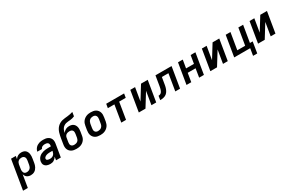

<svg xmlns="http://www.w3.org/2000/svg" viewBox="167 -2351 6255 4183"><g transform="rotate(-30 3294.5 -260.0)"><path d="M-11 215 111 -520H231L219 -447Q231 -466 248 -482Q265 -498 285 -508.5Q305 -519 326.5 -523.5Q348 -528 369 -528Q398 -528 425.5 -520.5Q453 -513 473 -495.5Q493 -478 505 -453Q517 -428 521.5 -401Q526 -374 524.5 -345Q523 -316 518 -287L502 -187Q498 -163 491 -139.5Q484 -116 472 -93.5Q460 -71 443 -51Q426 -31 404 -17.5Q382 -4 357.5 2Q333 8 309 8Q283 8 258 1.5Q233 -5 213 -19.5Q193 -34 180 -55.5Q167 -77 161 -101L109 215ZM261 -93Q283 -93 305 -100Q327 -107 344.5 -123Q362 -139 371.5 -160.5Q381 -182 384 -203L401 -303Q405 -326 404 -348.5Q403 -371 392.5 -389.5Q382 -408 362.5 -417.5Q343 -427 320 -427Q300 -427 279 -422Q258 -417 240.5 -403.5Q223 -390 213 -370Q203 -350 199 -330L183 -230Q180 -214 179 -198Q178 -182 180.5 -166.5Q183 -151 188.5 -137Q194 -123 205 -112.5Q216 -102 230.5 -97.5Q245 -93 261 -93Z M802 8Q779 8 757 5Q735 2 715 -6Q695 -14 678.5 -27.5Q662 -41 652 -59.5Q642 -78 639.5 -100.5Q637 -123 641 -146Q646 -174 660 -201.5Q674 -229 697 -250Q720 -271 747.5 -284.5Q775 -298 804 -305.5Q833 -313 861.5 -316Q890 -319 919 -319H996L999 -338Q1002 -357 997.5 -375.5Q993 -394 980 -406Q967 -418 948.5 -422.5Q930 -427 910 -427Q894 -427 878 -425Q862 -423 846 -415.5Q830 -408 817.5 -395Q805 -382 802 -366H683Q687 -390 699 -414Q711 -438 729.5 -458Q748 -478 771 -492Q794 -506 819 -514Q844 -522 869 -525Q894 -528 919 -528Q948 -528 977 -524Q1006 -520 1031 -508.5Q1056 -497 1076 -478Q1096 -459 1107 -433.5Q1118 -408 1119.5 -379Q1121 -350 1116 -321L1063 0H943L956 -83Q944 -63 927 -45.5Q910 -28 890 -15.5Q870 -3 847 2.5Q824 8 802 8ZM851 -93Q874 -93 897.5 -101Q921 -109 938.5 -127Q956 -145 965 -167.5Q974 -190 978 -213L979 -218H919Q904 -218 888.5 -217Q873 -216 858 -213.5Q843 -211 827.5 -206Q812 -201 798 -193Q784 -185 773.5 -172Q763 -159 761 -144Q759 -134 762.5 -124.5Q766 -115 774 -109.5Q782 -104 791.5 -101Q801 -98 810.5 -96Q820 -94 830.5 -93.5Q841 -93 851 -93Z M1457 8Q1425 8 1394.5 3Q1364 -2 1337.5 -15.5Q1311 -29 1291 -51Q1271 -73 1260.5 -100.5Q1250 -128 1249 -159.5Q1248 -191 1254 -223L1275 -355Q1281 -389 1288 -423.5Q1295 -458 1305.5 -491.5Q1316 -525 1333.5 -557Q1351 -589 1376.5 -615.5Q1402 -642 1434.5 -660Q1467 -678 1501.5 -687Q1536 -696 1570.5 -699Q1605 -702 1639 -706Q1673 -710 1708 -717Q1743 -724 1776 -735L1760 -634Q1734 -622 1705.5 -615Q1677 -608 1649.5 -605Q1622 -602 1594.5 -600.5Q1567 -599 1539 -591.5Q1511 -584 1486 -567.5Q1461 -551 1444 -527Q1427 -503 1418 -475.5Q1409 -448 1404 -421Q1417 -440 1435 -456.5Q1453 -473 1473.5 -483.5Q1494 -494 1516.5 -498.5Q1539 -503 1561 -503Q1589 -503 1616.5 -496Q1644 -489 1664.5 -473Q1685 -457 1698.5 -433.5Q1712 -410 1717.5 -383.5Q1723 -357 1721.5 -328.5Q1720 -300 1716 -272L1700 -177Q1696 -150 1685.5 -124Q1675 -98 1657 -75.5Q1639 -53 1615 -36Q1591 -19 1564.5 -9Q1538 1 1510.5 4.5Q1483 8 1457 8ZM1457 -93Q1478 -93 1500 -98.5Q1522 -104 1540 -117.5Q1558 -131 1568.5 -151.5Q1579 -172 1583 -193L1598 -288Q1602 -310 1600 -332Q1598 -354 1586.5 -370.5Q1575 -387 1554.5 -394.5Q1534 -402 1512 -402Q1492 -402 1472 -398Q1452 -394 1433.5 -383Q1415 -372 1403.5 -353.5Q1392 -335 1389 -315L1371 -206Q1367 -184 1369 -162.5Q1371 -141 1383 -124.5Q1395 -108 1415 -100.5Q1435 -93 1457 -93Z M2056 8Q2024 8 1992.5 2.5Q1961 -3 1935 -17.5Q1909 -32 1889.5 -55.5Q1870 -79 1860 -108Q1850 -137 1850 -169Q1850 -201 1855 -233L1872 -333Q1876 -360 1886 -387Q1896 -414 1914 -438Q1932 -462 1956 -480Q1980 -498 2007 -509Q2034 -520 2062 -524Q2090 -528 2117 -528Q2149 -528 2180.5 -522.5Q2212 -517 2238.5 -502.5Q2265 -488 2284.5 -464.5Q2304 -441 2313.5 -412Q2323 -383 2323.5 -351Q2324 -319 2318 -287L2302 -187Q2297 -160 2287 -133Q2277 -106 2259 -82Q2241 -58 2217 -40Q2193 -22 2166.5 -11Q2140 0 2111.5 4Q2083 8 2056 8ZM2056 -93Q2078 -93 2101 -99.5Q2124 -106 2142.5 -122Q2161 -138 2171 -159.5Q2181 -181 2184 -203L2201 -303Q2205 -326 2203.5 -349Q2202 -372 2191 -390.5Q2180 -409 2160 -418Q2140 -427 2117 -427Q2095 -427 2072 -420.5Q2049 -414 2031 -398Q2013 -382 2003 -360.5Q1993 -339 1989 -317L1973 -217Q1969 -194 1970 -171Q1971 -148 1982 -129.5Q1993 -111 2013 -102Q2033 -93 2056 -93Z M2584 0 2653 -419H2488L2505 -520H2955L2938 -419H2773L2704 0Z M3025 0 3111 -520H3231L3176 -189L3381 -520H3549L3463 0H3343L3398 -331L3193 0Z M3943 0 4012 -419H3847L3821 -264Q3818 -245 3814.5 -225Q3811 -205 3805.5 -185Q3800 -165 3793 -145.5Q3786 -126 3775.5 -107Q3765 -88 3752 -71Q3739 -54 3721.5 -41Q3704 -28 3684.5 -20Q3665 -12 3644.5 -7.5Q3624 -3 3604 -1.5Q3584 0 3564 0L3580 -101Q3595 -101 3610 -104.5Q3625 -108 3637 -116.5Q3649 -125 3658.5 -137.5Q3668 -150 3674 -164Q3680 -178 3684.5 -192Q3689 -206 3692.5 -220Q3696 -234 3698.5 -248.5Q3701 -263 3704 -277L3744 -520H4149L4063 0Z M4225 0 4311 -520H4431L4397 -317H4595L4629 -520H4749L4663 0H4543L4578 -216H4380L4345 0Z M4825 0 4911 -520H5031L4976 -189L5181 -520H5349L5263 0H5143L5198 -331L4993 0Z M5798 176 5827 0H5425L5511 -520H5631L5561 -101H5759L5829 -520H5949L5879 -101H5948L5903 176Z M6025 0 6111 -520H6231L6176 -189L6381 -520H6549L6463 0H6343L6398 -331L6193 0Z"/></g></svg>

Font: Iosevka Aile Oblique
Style: Bold
Weight: 700
Italic angle: -9°
Designer: Belleve Invis
Foundry: Belleve Invis
Version: Version 31.1.0; ttfautohint (v1.8.4)